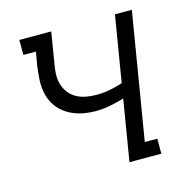

<svg xmlns="http://www.w3.org/2000/svg" viewBox="-83 -600 667 681"><g transform="rotate(-15 250.0 -260.0)"><path d="M311 0 348 -224Q321 -216 295 -211Q269 -206 243 -206Q215 -206 189 -212Q163 -218 141 -231.5Q119 -245 104 -265.5Q89 -286 83 -311.5Q77 -337 78.5 -364.5Q80 -392 84 -419L92 -465H46V-520H163L145 -410Q141 -390 140 -370.5Q139 -351 144 -333Q149 -315 160 -300.5Q171 -286 187 -277Q203 -268 222 -264.5Q241 -261 261 -261Q285 -261 309 -265.5Q333 -270 357 -278L397 -520H459L382 -55H428V0Z"/></g></svg>

Font: Iosevka Curly Slab Light
Style: Italic
Weight: 300
Italic angle: -9°
Monospace: yes
Designer: Belleve Invis
Foundry: Belleve Invis
Version: Version 22.1.2; ttfautohint (v1.8.4)